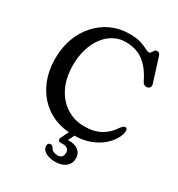

<svg xmlns="http://www.w3.org/2000/svg" viewBox="-215 -855 1130 1218"><g transform="rotate(30 349.5 -246.0)"><path d="M663.5 -171Q663.2 -145 645.1 -112.7Q627 -80.3 592.5 -50.4Q557.9 -20.5 506.8 -1.1Q455.7 18.2 388.8 18.2Q282.7 18.2 205.7 -28.9Q128.7 -76.1 86.8 -158.8Q45 -241.6 45 -348.3Q45 -427.2 69.9 -494.3Q94.8 -561.4 139.8 -611.4Q184.8 -661.3 245.2 -688.9Q305.6 -716.4 376.6 -716.4Q428 -716.4 459.9 -706.2Q491.9 -696 510.3 -685.7Q528.8 -675.3 538.7 -675.3Q547.7 -675.3 553.2 -684Q558.6 -692.6 564.8 -701.1Q570.9 -709.6 581.5 -709.6Q593.4 -709.6 599.1 -703.1Q604.8 -696.5 609.3 -680.8L662.2 -512.5Q666.3 -499 659.3 -489.2Q652.2 -479.4 638.8 -477.8Q628.2 -476.6 619 -481.9Q609.9 -487.3 604 -499.7Q575.6 -558.3 542.2 -593.4Q508.9 -628.5 469.2 -644Q429.5 -659.6 382.6 -659.6Q334.9 -659.6 294.9 -637.9Q254.9 -616.3 225.5 -576.9Q196.1 -537.6 179.8 -484Q163.5 -430.4 163.5 -366.8Q163.5 -272 197.4 -204.2Q231.2 -136.4 289.2 -100.2Q347.1 -63.9 419.6 -63.9Q488.9 -63.9 538.3 -91.2Q587.7 -118.5 620.2 -170.3Q629.8 -182.1 637.4 -187.2Q644.9 -192.3 651.6 -190.5Q657.5 -189.1 660.5 -183.9Q663.5 -178.6 663.5 -171ZM366.5 -8.9H408.6L368 74L340.2 66.2Q349 64.2 359 63.3Q369 62.4 381.8 62.4Q425.5 62.4 450.7 82.5Q475.9 102.7 475.9 139.1Q475.9 177 447.6 200.1Q419.2 223.1 369.6 223.1Q327.1 223.1 299.4 205.8Q271.7 188.5 271.7 163.5Q271.7 152.9 277.3 146.5Q282.9 140.1 291.3 140.1Q298.9 140.1 304.4 143.7Q310 147.3 313.7 153.1Q320.1 167.9 333.6 174Q347.1 180.2 363.4 180.2Q404 180.2 404 139.3Q404 121.5 393.2 111.2Q382.4 100.8 360.4 100.8H342Q328.6 100.8 324.9 91.9Q321.3 83 327.1 71Z"/></g></svg>

Font: Fraunces SuperSoft 9pt
Style: Regular
Weight: 900
Version: Version 1.000;[b76b70a41]